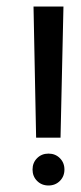

<svg xmlns="http://www.w3.org/2000/svg" viewBox="-20 -513 248 590"><path d="M166 -90H91L83 -493H175ZM80 8Q80 -13 94 -27Q108 -41 129 -41Q150 -41 164 -27Q178 -13 178 8Q178 29 164 43Q150 57 129 57Q108 57 94 43Q80 29 80 8Z"/></svg>

Font: Cambay Devanagari
Style: Regular
Weight: 700
Designer: Pooja Saxena
Foundry: Pooja Saxena
Version: Version 1.095;PS 001.095;hotconv 1.0.70;makeotf.lib2.5.58329